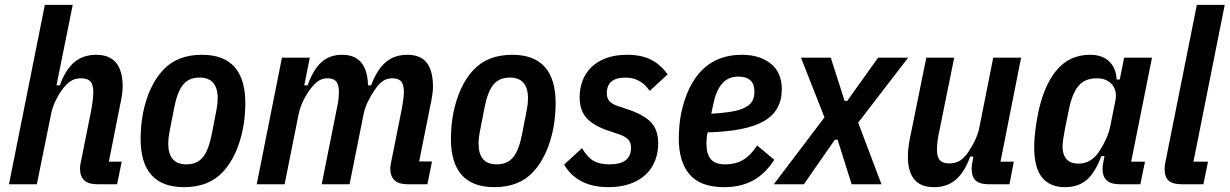

<svg xmlns="http://www.w3.org/2000/svg" viewBox="-20 -760 5072 792"><path d="M165 -740H280L213 -408H227Q249 -471 285.5 -502.5Q322 -534 377 -534Q486 -534 486 -403Q486 -386 482.5 -364Q479 -342 475 -325L429 -93H482L463 0H380Q310 0 310 -65Q310 -72 311 -79.5Q312 -87 314 -94L357 -309Q360 -326 362.5 -346Q365 -366 365 -380Q365 -411 353 -424Q341 -437 315 -437Q289 -437 271.5 -425.5Q254 -414 237 -391Q220 -368 207 -339.5Q194 -311 189 -281L132 0H17Z M739 12Q560 12 560 -188Q560 -212 562.5 -240Q565 -268 570 -294Q593 -406 651.5 -470Q710 -534 813 -534Q992 -534 992 -334Q992 -310 989.5 -282Q987 -254 982 -228Q959 -116 900.5 -52Q842 12 739 12ZM749 -82Q793 -82 817 -111.5Q841 -141 854 -209L873 -307Q878 -332 878 -354Q878 -440 803 -440Q759 -440 735 -410.5Q711 -381 698 -313L679 -215Q674 -190 674 -168Q674 -82 749 -82Z M1039 0 1143 -522H1258L1235 -408H1249Q1271 -471 1305 -502.5Q1339 -534 1391 -534Q1495 -534 1498 -408H1511Q1534 -471 1570 -502.5Q1606 -534 1660 -534Q1715 -534 1740.5 -501Q1766 -468 1766 -403Q1766 -386 1762.5 -363.5Q1759 -341 1755 -324L1709 -94H1762L1743 0H1660Q1590 0 1590 -65Q1590 -77 1594 -94L1638 -314Q1641 -331 1643.5 -348.5Q1646 -366 1646 -380Q1646 -411 1635 -424Q1624 -437 1598 -437Q1577 -437 1560.5 -426.5Q1544 -416 1527 -391Q1511 -368 1497.5 -340.5Q1484 -313 1479 -285L1422 0H1307L1372 -325Q1375 -339 1376.5 -353.5Q1378 -368 1378 -380Q1378 -411 1367 -424Q1356 -437 1331 -437Q1309 -437 1292.5 -425.5Q1276 -414 1259 -391Q1242 -368 1229.5 -341.5Q1217 -315 1211 -285L1154 0Z M2019 12Q1840 12 1840 -188Q1840 -212 1842.5 -240Q1845 -268 1850 -294Q1873 -406 1931.5 -470Q1990 -534 2093 -534Q2272 -534 2272 -334Q2272 -310 2269.5 -282Q2267 -254 2262 -228Q2239 -116 2180.5 -52Q2122 12 2019 12ZM2029 -82Q2073 -82 2097 -111.5Q2121 -141 2134 -209L2153 -307Q2158 -332 2158 -354Q2158 -440 2083 -440Q2039 -440 2015 -410.5Q1991 -381 1978 -313L1959 -215Q1954 -190 1954 -168Q1954 -82 2029 -82Z M2490 12Q2362 12 2307 -81L2381 -149Q2402 -112 2427.5 -97Q2453 -82 2494 -82Q2583 -82 2583 -150Q2583 -172 2571.5 -184.5Q2560 -197 2531 -207L2486 -222Q2424 -244 2397.5 -275.5Q2371 -307 2371 -359Q2371 -395 2383 -427Q2395 -459 2419.5 -483Q2444 -507 2481 -520.5Q2518 -534 2568 -534Q2624 -534 2664 -514.5Q2704 -495 2734 -453L2660 -385Q2623 -440 2560 -440Q2483 -440 2483 -375Q2483 -354 2495 -341.5Q2507 -329 2533 -321L2578 -306Q2642 -283 2668.5 -252Q2695 -221 2695 -169Q2695 -129 2681.5 -95.5Q2668 -62 2641.5 -38Q2615 -14 2577 -1Q2539 12 2490 12Z M2968 12Q2869 12 2824.5 -40.5Q2780 -93 2780 -188Q2780 -212 2782.5 -241Q2785 -270 2790 -294Q2815 -411 2877.5 -472.5Q2940 -534 3040 -534Q3114 -534 3159.5 -497.5Q3205 -461 3205 -392Q3205 -303 3131.5 -260.5Q3058 -218 2899 -214Q2896 -202 2895 -189.5Q2894 -177 2894 -168Q2894 -125 2912 -103.5Q2930 -82 2972 -82Q3013 -82 3044.5 -100Q3076 -118 3103 -160L3174 -101Q3135 -41 3084.5 -14.5Q3034 12 2968 12ZM3026 -444Q2984 -444 2959 -415.5Q2934 -387 2922 -329L2914 -291Q2968 -294 3002.5 -300.5Q3037 -307 3057 -318.5Q3077 -330 3084.5 -345.5Q3092 -361 3092 -382Q3092 -444 3026 -444Z M3172 0 3381 -276 3284 -522H3407L3464 -344H3475L3602 -522H3726L3520 -254L3616 0H3493L3435 -184H3424L3296 0Z M3916 -522 3853 -211Q3845 -174 3845 -142Q3845 -112 3857 -99Q3869 -86 3895 -86Q3921 -86 3939 -97Q3957 -108 3973 -131Q3989 -154 4001.5 -180Q4014 -206 4020 -235L4077 -522H4192L4107 -93H4162L4144 0H4057Q4021 0 4004.5 -15.5Q3988 -31 3988 -65Q3988 -72 3989 -79.5Q3990 -87 3992 -95L3995 -114H3982Q3960 -52 3924 -20Q3888 12 3833 12Q3777 12 3751 -20.5Q3725 -53 3725 -114Q3725 -135 3728 -157.5Q3731 -180 3735 -197L3801 -522Z M4598 0Q4528 0 4528 -63Q4528 -76 4532 -95L4536 -116H4523Q4497 -47 4462 -17.5Q4427 12 4373 12Q4311 12 4278.5 -28Q4246 -68 4246 -154Q4246 -184 4250 -216Q4254 -248 4259 -277Q4282 -401 4336 -467.5Q4390 -534 4476 -534Q4527 -534 4555.5 -506.5Q4584 -479 4586 -432H4599L4617 -522H4732L4646 -93H4703L4684 0ZM4428 -85Q4481 -85 4514 -135Q4530 -159 4542.5 -186.5Q4555 -214 4560 -240L4581 -345Q4589 -385 4567.5 -411Q4546 -437 4504 -437Q4455 -437 4429 -406Q4403 -375 4390 -312L4373 -229Q4369 -209 4366 -188Q4363 -167 4363 -155Q4363 -122 4379.5 -103.5Q4396 -85 4428 -85Z M4854 0Q4817 0 4800.5 -15Q4784 -30 4784 -64Q4784 -71 4785 -79Q4786 -87 4788 -95L4917 -740H5032L4903 -93H4963L4944 0Z"/></svg>

Font: IBM Plex Sans Cond SmBld
Style: Italic
Weight: 600
Width: 3
Italic angle: -11°
Designer: Mike Abbink, Paul van der Laan, Pieter van Rosmalen
Foundry: Bold Monday
Version: Version 1.3